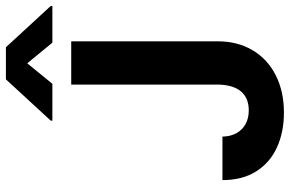

<svg xmlns="http://www.w3.org/2000/svg" viewBox="-185 -782 977 647"><g transform="rotate(-90 303.5 -458.5)"><path d="M487.8 -707V-213.8Q487.8 -146.2 457.6 -95.6Q427.5 -45 373 -17.6Q318.6 9.8 247.6 9.8Q182.4 9.8 131 -13.4Q79.6 -36.5 49.8 -83.2Q20.1 -129.9 20.1 -197.4H166.7Q167.2 -169.8 178.5 -149.8Q189.8 -129.8 209.3 -119.3Q228.8 -108.7 254.8 -108.7Q297.2 -108.7 319.3 -135.4Q341.4 -162.1 342 -213.8V-707ZM413.7 -855.2 344.6 -770.5H220.3V-775.8L359.6 -927.1H467.8L607.1 -775.8V-770.5H483.2Z"/></g></svg>

Font: Pretendard JP Variable
Style: Regular
Weight: 400
Designer: Base glyphs from Inter by Rasmus Andersson; Hangul glyphs from Noto Sans CJK(Source Han Sans) by Jang Soo-young and Kang
Foundry: Kil Hyung-jin
Version: Version 1.307;Glyphs 3.2 (3192)